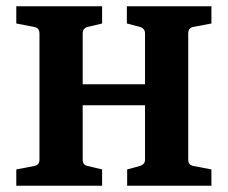

<svg xmlns="http://www.w3.org/2000/svg" viewBox="-20 -593 727 613"><path d="M655 -518 597 -507Q581 -504 581 -486V-83Q581 -66 598 -63L655 -52V0H386V-52L426 -63Q443 -68 443 -83V-257H244V-83Q244 -66 260 -63L306 -52V0H32V-52L89 -63Q106 -66 106 -83V-486Q106 -504 89 -507L32 -518V-573H306V-518L260 -507Q244 -503 244 -486V-324H443V-486Q443 -502 427 -507L385 -518V-573H655Z"/></svg>

Font: Rasa
Style: Bold
Weight: 700
Designer: Anna Giedrys (Yrsa+Rasa design), David Brezina (Yrsa art-direction, Rasa art-direction, design)
Foundry: Rosetta Type Foundry
Version: Version 2.004